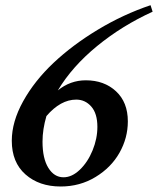

<svg xmlns="http://www.w3.org/2000/svg" viewBox="-20 -692 595 723"><path d="M208.5 10.3Q127.4 10.3 75.9 -35.2Q24.4 -80.6 24.4 -162.1Q24.4 -233.4 67.1 -310.5Q109.9 -387.7 181.6 -455.3Q253.4 -522.9 348.6 -580.3Q443.8 -637.7 546.9 -672.4L554.7 -647.9Q439.9 -595.7 345.7 -518.6Q251.5 -441.4 197.8 -351.6Q244.6 -389.6 303.2 -389.6Q372.1 -389.6 416.7 -348.4Q461.4 -307.1 461.4 -234.9Q461.4 -172.4 429.9 -116.7Q398.4 -61 339.6 -25.4Q280.8 10.3 208.5 10.3ZM140.1 -158.7Q140.1 -95.2 162.1 -59.8Q184.1 -24.4 219.2 -24.4Q251 -24.4 280.8 -53Q310.5 -81.5 328.6 -125.7Q346.7 -169.9 346.7 -214.4Q346.7 -264.6 323.7 -290.8Q300.8 -316.9 267.1 -316.9Q208 -316.9 154.8 -254.9Q140.1 -204.6 140.1 -158.7Z"/></svg>

Font: Elstob 10pt
Style: Bold Italic
Weight: 700
Italic angle: -20°
Designer: Peter S. Baker
Version: Version 1.015